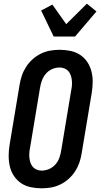

<svg xmlns="http://www.w3.org/2000/svg" viewBox="-20 -1013 543 1041"><path d="M206 8Q176 8 147 2Q118 -4 95 -19.5Q72 -35 56 -58.5Q40 -82 33.5 -110Q27 -138 27 -167.5Q27 -197 32 -228L86 -552Q90 -578 98.5 -603Q107 -628 121.5 -650.5Q136 -673 156.5 -691.5Q177 -710 201.5 -722Q226 -734 252 -738.5Q278 -743 303 -743Q333 -743 362 -737Q391 -731 414.5 -715.5Q438 -700 453.5 -676.5Q469 -653 476 -625Q483 -597 482.5 -567.5Q482 -538 477 -507L423 -183Q419 -157 410.5 -132Q402 -107 387.5 -84.5Q373 -62 352.5 -43.5Q332 -25 307.5 -13Q283 -1 257 3.5Q231 8 206 8ZM206 -88Q226 -88 246 -96.5Q266 -105 280.5 -121.5Q295 -138 302 -158Q309 -178 312 -198L366 -523Q369 -537 370 -551Q371 -565 369.5 -578.5Q368 -592 363.5 -605Q359 -618 350.5 -627.5Q342 -637 329.5 -642Q317 -647 303 -647Q283 -647 263 -638.5Q243 -630 229 -613.5Q215 -597 207.5 -577Q200 -557 197 -537L143 -212Q140 -198 139 -184Q138 -170 139.5 -156.5Q141 -143 145.5 -130Q150 -117 158.5 -107.5Q167 -98 179.5 -93Q192 -88 206 -88ZM271 -815 203 -956 264 -988 339 -882 451 -993 503 -951 387 -815Z"/></svg>

Font: Iosevka Term Curly Oblique
Style: Bold
Weight: 700
Italic angle: -9°
Designer: Belleve Invis
Foundry: Belleve Invis
Version: Version 32.3.0